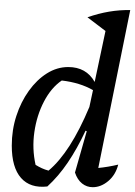

<svg xmlns="http://www.w3.org/2000/svg" viewBox="-20 -772 562 799"><path d="M477 -752H478V-751ZM177 4Q106 12 67.5 -31.5Q29 -75 29 -166Q29 -231 48 -289.5Q67 -348 100 -394Q133 -440 175 -466.5Q217 -493 264 -493Q339 -493 374 -431L419 -643L344 -700Q435 -732 522 -730L389 -73Q430 -77 472 -87Q461 -44 430.5 -18.5Q400 7 366 7Q341 7 321.5 -8.5Q302 -24 292 -54L341 -226L336 -228Q301 -153 262 -95.5Q223 -38 177 4ZM128 -86Q141 -78 154 -72Q167 -66 182 -62Q273 -138 352 -327L367 -397Q313 -428 237 -437Q193 -407 163 -349.5Q133 -292 123 -222.5Q113 -153 128 -86Z"/></svg>

Font: Piazzolla Medium
Style: Italic
Weight: 500
Italic angle: -11.3°
Designer: Juan Pablo del Peral
Foundry: Huerta Tipografica
Version: Version 1.330